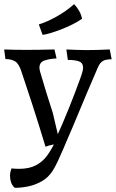

<svg xmlns="http://www.w3.org/2000/svg" viewBox="-22 -697 555 920"><path d="M196 6Q183 -37 168 -85.5Q153 -134 132 -199Q111 -264 80 -356Q68 -393 49.5 -403.5Q31 -414 4 -414L-2 -460Q26 -459 51 -458.5Q76 -458 100 -458Q134 -458 168 -458.5Q202 -459 239 -460L249 -417Q212 -415 189.5 -406.5Q167 -398 167 -373Q167 -365 170 -354Q186 -299 199.5 -255Q213 -211 231 -156L255 -54Q263 -71 276.5 -102.5Q290 -134 305.5 -172Q321 -210 335 -247Q349 -284 359.5 -312.5Q370 -341 373 -353Q376 -364 376 -373Q376 -396 356 -403Q336 -410 303 -410L296 -460Q321 -459 344 -458Q367 -457 392 -457Q443 -457 504 -460L513 -413Q486 -413 472.5 -405.5Q459 -398 451.5 -383Q444 -368 435 -346Q393 -249 358.5 -165.5Q324 -82 302 -32Q292 -9 280 19.5Q268 48 255 75.5Q242 103 230 122Q210 153 179 171Q148 189 114 196Q80 203 49 203Q36 192 31 176.5Q26 161 26 146Q26 134 28.5 124.5Q31 115 33 110Q43 111 51.5 111.5Q60 112 69 112Q118 112 150 95Q182 78 202 51Q222 24 236 -5Q211 0 196 6ZM182 -530 164 -580Q201 -591 248 -617Q295 -643 333 -677Q346 -664 357 -645Q368 -626 371 -607Q353 -594 326 -580.5Q299 -567 270.5 -556Q242 -545 218 -538Q194 -531 182 -530Z"/></svg>

Font: Maname
Style: Regular
Weight: 400
Designer: Pathum Egodawatta
Foundry: mooniak
Version: Version 1.000; ttfautohint (v1.8.4.7-5d5b)